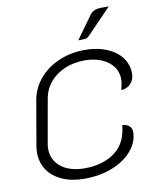

<svg xmlns="http://www.w3.org/2000/svg" viewBox="-99 -1003 876 1087"><g transform="rotate(-10 338.5 -459.5)"><path d="M58 -184Q58 -196 62 -224L106 -478Q118 -545 162.5 -597.5Q207 -650 275.5 -679.5Q344 -709 425 -709Q495 -709 550 -686.5Q605 -664 635.5 -623.5Q666 -583 666 -531Q666 -497 645 -474Q624 -451 590 -449Q600 -489 600 -511Q600 -552 576.5 -583.5Q553 -615 510.5 -633Q468 -651 414 -651Q352 -651 300 -629Q248 -607 214.5 -567.5Q181 -528 172 -478L127 -224Q124 -209 124 -194Q124 -128 174.5 -88.5Q225 -49 309 -49Q406 -49 473 -92.5Q540 -136 556 -221Q561 -249 561 -253Q585 -252 600 -239Q615 -226 615 -206Q615 -149 574.5 -99.5Q534 -50 461.5 -20.5Q389 9 298 9Q226 9 171.5 -15Q117 -39 87.5 -82.5Q58 -126 58 -184ZM494 -901Q504 -914 519.5 -921Q535 -928 563 -928H602L464 -785Q454 -774 442.5 -771Q431 -768 399 -769Z"/></g></svg>

Font: K2D ExtraLight
Style: Italic
Weight: 275
Italic angle: -10°
Designer: Katatrad Aksorn Co.,Ltd.
Foundry: Cadson Demak Co.,Ltd.
Version: Version 1.000; ttfautohint (v1.6)